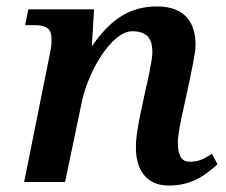

<svg xmlns="http://www.w3.org/2000/svg" viewBox="-20 -565 701 596"><path d="M655 -55 638 -88C605 -65 587 -63 568 -63C539 -63 532 -91 532 -123C532 -145 541 -191 549 -225L567 -308C575 -348 587 -399 587 -425C587 -492 557 -545 467 -545C385 -545 324 -507 265 -421L272 -536H68L58 -487H83C124 -487 140 -478 140 -441C140 -424 138 -414 136 -404L55 0H182L232 -239C251 -342 327 -468 390 -468C442 -468 453 -439 453 -403C453 -375 435 -300 432 -287L420 -231C408 -176 402 -137 402 -113C400 -41 432 11 504 11C579 11 620 -24 655 -55Z"/></svg>

Font: Noto Serif Semi
Style: Italic
Weight: 600
Italic angle: -12°
Designer: Monotype Design Team
Foundry: Monotype Imaging Inc.
Version: Version 1.901